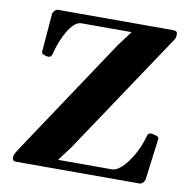

<svg xmlns="http://www.w3.org/2000/svg" viewBox="-78 -771 845 848"><g transform="rotate(10 344.5 -346.5)"><path d="M48.3 0Q37.6 0 34.7 -5.6Q31.7 -11.2 31.7 -14.6V-17.6Q31.7 -22.5 35.4 -31.5Q39.1 -40.5 52.2 -60.1L403.8 -588.4L465.3 -669.9L474.1 -652.3H226.6Q210.4 -652.3 195.1 -638.4Q179.7 -624.5 166.3 -601.6Q152.8 -578.6 142.3 -551.5Q131.8 -524.4 125.5 -497.6Q121.6 -481.4 107.4 -481.4Q102.1 -481.4 89.8 -485.6Q77.6 -489.7 77.6 -498L91.8 -672.9Q100.6 -692.4 114.7 -692.9H633.3Q638.7 -692.9 644.3 -689.9Q649.9 -687 649.9 -680.2V-672.4Q649.9 -662.6 645 -654.3L277.8 -104.5L216.8 -22.9L208 -40.5H471.2Q484.4 -40.5 498.8 -49.8Q513.2 -59.1 527.6 -75.4Q542 -91.8 555.2 -113.3Q568.4 -134.8 579.3 -159.4Q590.3 -184.1 597.2 -210Q599.1 -226.1 615.2 -226.1Q620.6 -226.1 635.3 -221.9Q649.9 -217.8 649.9 -209.5L625.5 -20Q616.7 -0.5 602.5 0Z"/></g></svg>

Font: Gelasio
Style: Regular
Weight: 400
Designer: Eben Sorkin
Foundry: Eben Sorkin
Version: Version 1.008